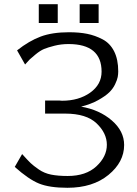

<svg xmlns="http://www.w3.org/2000/svg" viewBox="-20 -869 651 911"><path d="M50 -77 85 -138Q112 -108 125 -95.5Q138 -83 164 -65Q190 -47 222.5 -40.5Q255 -34 301 -34Q388 -34 437.5 -80Q487 -126 487 -182Q487 -237 438.5 -283.5Q390 -330 289 -330H194V-392H262Q266 -391 274 -391Q354 -391 408 -429.5Q462 -468 462 -529Q462 -660 305 -660Q270 -660 238.5 -652Q207 -644 189 -636.5Q171 -629 149 -611Q127 -593 121.5 -587.5Q116 -582 99 -563L61 -630Q118 -675 173 -695.5Q228 -716 307 -716Q356 -716 393.5 -708.5Q431 -701 466.5 -682.5Q502 -664 521.5 -625.5Q541 -587 541 -530Q541 -517 538.5 -503.5Q536 -490 526 -469Q516 -448 498 -430.5Q480 -413 446 -394Q412 -375 365 -363Q452 -348 510.5 -297.5Q569 -247 569 -181Q569 -100 494.5 -39Q420 22 300 22Q215 22 165.5 2Q116 -18 50 -77ZM358 -760V-849H448V-760ZM164 -760V-849H254V-760Z"/></svg>

Font: CMU Sans Serif
Style: Medium
Weight: 500
Version: Version 0.7.0